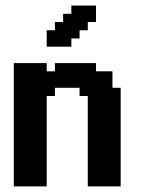

<svg xmlns="http://www.w3.org/2000/svg" viewBox="-20 -667 511 687"><path d="M29.4 -441.2H58.8V-411.8H29.4ZM58.8 -441.2H88.2V-411.8H58.8ZM88.2 -441.2H117.6V-411.8H88.2ZM29.4 -382.4H58.8V-352.9H29.4ZM29.4 -411.8H58.8V-382.4H29.4ZM88.2 -29.4H117.6V0H88.2ZM58.8 -29.4H88.2V0H58.8ZM29.4 -58.8H58.8V-29.4H29.4ZM29.4 -88.2H58.8V-58.8H29.4ZM29.4 -29.4H58.8V0H29.4ZM176.5 -441.2H205.9V-411.8H176.5ZM117.6 -441.2H147.1V-411.8H117.6ZM205.9 -441.2H235.3V-411.8H205.9ZM235.3 -441.2H264.7V-411.8H235.3ZM264.7 -441.2H294.1V-411.8H264.7ZM294.1 -441.2H323.5V-411.8H294.1ZM323.5 -411.8H352.9V-382.4H323.5ZM294.1 -411.8H323.5V-382.4H294.1ZM294.1 -382.4H323.5V-352.9H294.1ZM352.9 -411.8H382.4V-382.4H352.9ZM352.9 -382.4H382.4V-352.9H352.9ZM323.5 -382.4H352.9V-352.9H323.5ZM294.1 -352.9H323.5V-323.5H294.1ZM264.7 -352.9H294.1V-323.5H264.7ZM323.5 -352.9H352.9V-323.5H323.5ZM352.9 -352.9H382.4V-323.5H352.9ZM382.4 -352.9H411.8V-323.5H382.4ZM382.4 -323.5H411.8V-294.1H382.4ZM382.4 -294.1H411.8V-264.7H382.4ZM382.4 -264.7H411.8V-235.3H382.4ZM382.4 -235.3H411.8V-205.9H382.4ZM382.4 -205.9H411.8V-176.5H382.4ZM382.4 -176.5H411.8V-147.1H382.4ZM382.4 -147.1H411.8V-117.6H382.4ZM382.4 -117.6H411.8V-88.2H382.4ZM352.9 -117.6H382.4V-88.2H352.9ZM352.9 -88.2H382.4V-58.8H352.9ZM352.9 -58.8H382.4V-29.4H352.9ZM323.5 -58.8H352.9V-29.4H323.5ZM294.1 -58.8H323.5V-29.4H294.1ZM294.1 -117.6H323.5V-88.2H294.1ZM294.1 -88.2H323.5V-58.8H294.1ZM323.5 -88.2H352.9V-58.8H323.5ZM323.5 -117.6H352.9V-88.2H323.5ZM323.5 -147.1H352.9V-117.6H323.5ZM294.1 -147.1H323.5V-117.6H294.1ZM294.1 -176.5H323.5V-147.1H294.1ZM294.1 -205.9H323.5V-176.5H294.1ZM294.1 -235.3H323.5V-205.9H294.1ZM294.1 -264.7H323.5V-235.3H294.1ZM294.1 -294.1H323.5V-264.7H294.1ZM294.1 -323.5H323.5V-294.1H294.1ZM323.5 -323.5H352.9V-294.1H323.5ZM323.5 -294.1H352.9V-264.7H323.5ZM323.5 -264.7H352.9V-235.3H323.5ZM323.5 -235.3H352.9V-205.9H323.5ZM323.5 -205.9H352.9V-176.5H323.5ZM323.5 -176.5H352.9V-147.1H323.5ZM352.9 -147.1H382.4V-117.6H352.9ZM352.9 -176.5H382.4V-147.1H352.9ZM352.9 -205.9H382.4V-176.5H352.9ZM352.9 -235.3H382.4V-205.9H352.9ZM352.9 -264.7H382.4V-235.3H352.9ZM352.9 -294.1H382.4V-264.7H352.9ZM352.9 -323.5H382.4V-294.1H352.9ZM294.1 -29.4H323.5V0H294.1ZM117.6 -29.4H147.1V0H117.6ZM117.6 -58.8H147.1V-29.4H117.6ZM88.2 -58.8H117.6V-29.4H88.2ZM58.8 -58.8H88.2V-29.4H58.8ZM58.8 -294.1H88.2V-264.7H58.8ZM58.8 -323.5H88.2V-294.1H58.8ZM29.4 -352.9H58.8V-323.5H29.4ZM58.8 -382.4H88.2V-352.9H58.8ZM88.2 -411.8H117.6V-382.4H88.2ZM117.6 -411.8H147.1V-382.4H117.6ZM147.1 -411.8H176.5V-382.4H147.1ZM147.1 -382.4H176.5V-352.9H147.1ZM147.1 -352.9H176.5V-323.5H147.1ZM117.6 -352.9H147.1V-323.5H117.6ZM88.2 -352.9H117.6V-323.5H88.2ZM117.6 -323.5H147.1V-294.1H117.6ZM117.6 -294.1H147.1V-264.7H117.6ZM117.6 -264.7H147.1V-235.3H117.6ZM117.6 -88.2H147.1V-58.8H117.6ZM88.2 -88.2H117.6V-58.8H88.2ZM88.2 -294.1H117.6V-264.7H88.2ZM88.2 -323.5H117.6V-294.1H88.2ZM88.2 -382.4H117.6V-352.9H88.2ZM117.6 -382.4H147.1V-352.9H117.6ZM176.5 -411.8H205.9V-382.4H176.5ZM205.9 -411.8H235.3V-382.4H205.9ZM235.3 -411.8H264.7V-382.4H235.3ZM264.7 -411.8H294.1V-382.4H264.7ZM264.7 -382.4H294.1V-352.9H264.7ZM235.3 -382.4H264.7V-352.9H235.3ZM205.9 -382.4H235.3V-352.9H205.9ZM176.5 -382.4H205.9V-352.9H176.5ZM58.8 -411.8H88.2V-382.4H58.8ZM58.8 -88.2H88.2V-58.8H58.8ZM58.8 -352.9H88.2V-323.5H58.8ZM29.4 -323.5H58.8V-294.1H29.4ZM29.4 -294.1H58.8V-264.7H29.4ZM29.4 -117.6H58.8V-88.2H29.4ZM58.8 -117.6H88.2V-88.2H58.8ZM88.2 -117.6H117.6V-88.2H88.2ZM117.6 -117.6H147.1V-88.2H117.6ZM88.2 -264.7H117.6V-235.3H88.2ZM58.8 -264.7H88.2V-235.3H58.8ZM29.4 -264.7H58.8V-235.3H29.4ZM29.4 -235.3H58.8V-205.9H29.4ZM29.4 -205.9H58.8V-176.5H29.4ZM29.4 -176.5H58.8V-147.1H29.4ZM58.8 -176.5H88.2V-147.1H58.8ZM58.8 -147.1H88.2V-117.6H58.8ZM88.2 -147.1H117.6V-117.6H88.2ZM29.4 -147.1H58.8V-117.6H29.4ZM117.6 -147.1H147.1V-117.6H117.6ZM117.6 -176.5H147.1V-147.1H117.6ZM117.6 -205.9H147.1V-176.5H117.6ZM117.6 -235.3H147.1V-205.9H117.6ZM88.2 -235.3H117.6V-205.9H88.2ZM58.8 -235.3H88.2V-205.9H58.8ZM58.8 -205.9H88.2V-176.5H58.8ZM88.2 -176.5H117.6V-147.1H88.2ZM88.2 -205.9H117.6V-176.5H88.2ZM323.5 -29.4H352.9V0H323.5ZM352.9 -29.4H382.4V0H352.9ZM382.4 -29.4H411.8V0H382.4ZM382.4 -58.8H411.8V-29.4H382.4ZM382.4 -88.2H411.8V-58.8H382.4ZM294.1 -617.6V-588.2H264.7V-617.6ZM294.1 -588.2V-558.8H264.7V-588.2ZM264.7 -588.2V-558.8H235.3V-588.2ZM264.7 -617.6V-588.2H235.3V-617.6ZM235.3 -588.2V-558.8H205.9V-588.2ZM235.3 -558.8V-529.4H205.9V-558.8ZM264.7 -558.8V-529.4H235.3V-558.8ZM205.9 -558.8V-529.4H176.5V-558.8ZM205.9 -529.4V-500H176.5V-529.4ZM235.3 -529.4V-500H205.9V-529.4ZM147.1 -529.4H176.5V-500H147.1ZM147.1 -558.8H176.5V-529.4H147.1ZM176.5 -588.2H205.9V-558.8H176.5ZM205.9 -617.6H235.3V-588.2H205.9ZM235.3 -647.1H264.7V-617.6H235.3ZM264.7 -647.1H294.1V-617.6H264.7ZM294.1 -647.1H323.5V-617.6H294.1ZM294.1 -617.6H323.5V-588.2H294.1Z"/></svg>

Font: Jersey 20
Style: Regular
Weight: 400
Designer: Sarah Cadigan-Fried
Version: Version 1.000; ttfautohint (v1.8.4.7-5d5b)